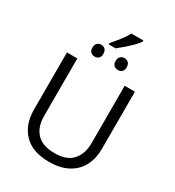

<svg xmlns="http://www.w3.org/2000/svg" viewBox="-244 -1191 1217 1339"><g transform="rotate(30 364.5 -522.0)"><path d="M637.7 -713.9V-252Q637.7 -176.3 607.2 -117.2Q576.7 -58.1 515.1 -24.2Q453.6 9.8 360.8 9.8Q228.5 9.8 159.4 -62Q90.3 -133.8 90.3 -253.9V-713.9H173.8V-251.5Q173.8 -160.6 221.9 -111.3Q270 -62 365.7 -62Q463.4 -62 509.3 -114.3Q555.2 -166.5 555.2 -251V-713.9ZM314.9 -908.2V-919.4Q339.4 -947.3 367.9 -983.4Q396.5 -1019.5 413.1 -1052.7H509.8V-1043Q498 -1024.4 473.6 -999.8Q449.2 -975.1 421.1 -950.9Q393.1 -926.8 369.6 -908.2ZM271 -785.2Q252.9 -785.2 240 -796.4Q227.1 -807.6 227.1 -832Q227.1 -856.4 240 -868.4Q252.9 -880.4 271 -880.4Q290 -880.4 302.7 -868.4Q315.4 -856.4 315.4 -832Q315.4 -807.6 302.7 -796.4Q290 -785.2 271 -785.2ZM458 -785.2Q439.9 -785.2 426.8 -796.4Q413.6 -807.6 413.6 -832Q413.6 -856.4 426.8 -868.4Q439.9 -880.4 458 -880.4Q477.5 -880.4 490.2 -868.4Q502.9 -856.4 502.9 -832Q502.9 -807.6 490.2 -796.4Q477.5 -785.2 458 -785.2Z"/></g></svg>

Font: Open Sans
Style: Regular
Weight: 400
Designer: Monotype Design Team
Foundry: Monotype Imaging Inc.
Version: Version 3.000; ttfautohint (v1.8.4)